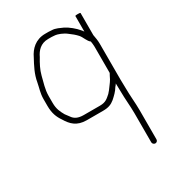

<svg xmlns="http://www.w3.org/2000/svg" viewBox="-173 -556 808 897"><g transform="rotate(-30 231.5 -107.5)"><path d="M373 -373 401 -351V-456C401 -460.3 373 -461.3 373 -457ZM379 -148C378.3 -146.7 378 -145.7 378 -145L373 -136L365 -120C355.9 -104 345.9 -93.8 336 -79L324 -65C306.5 -50 295.6 -37 263 -37H176C146.2 -37 127.4 -45.6 115 -65L100 -85C88 -106.7 78 -125.1 78 -159V-195C78 -233 89.6 -262.8 97 -295C104 -323.1 118.9 -351 133 -374C146.2 -402.5 168.5 -428 209 -428H228C232.7 -428 237.3 -427.7 242 -427C250.1 -427 266.6 -422.2 273 -419C286.5 -412.3 291.4 -411 304 -401C317.1 -391.8 332.4 -379 343 -367C355.1 -353.2 361.6 -327.6 376 -318C377.4 -309.5 379 -297.7 379 -288ZM385 74V231C385 238.7 392 245 399.5 245C407 245 413 238.7 413 231V74C413 33.8 408 -6.8 408 -49C407.3 -64.3 407 -79.7 407 -95V-288C407 -307.1 403.6 -322.3 401 -338V-457C401 -461.3 373 -460.3 373 -456V-373C370.3 -377.7 367.3 -381.7 364 -385C348.5 -403.9 322.3 -425.9 300 -437C285.7 -443.1 264.1 -455 244 -455C238.7 -455.7 233.3 -456 228 -456H209C156.8 -456 125.1 -423.6 108 -387C90.3 -354.1 71.1 -319.3 64 -277C59.2 -250.4 50 -227.3 50 -195V-159C50 -119.5 60.3 -93.9 77 -70C97.5 -35.8 122 -9 176 -9H263C294.1 -9 309.4 -16 327 -30C342.7 -44 358.5 -58.7 369 -77C372.3 -80.3 375.7 -84.7 379 -90C379 -76 379.3 -62 380 -48C380 -6 385 34.4 385 74Z"/></g></svg>

Font: HoneyBee
Style: XLit
Weight: 200
Foundry: Cannot Into Space Fonts
Version: Version 0.89